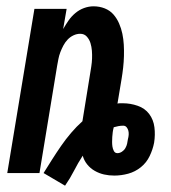

<svg xmlns="http://www.w3.org/2000/svg" viewBox="-20 -548 540 608"><path d="M186 40 118 0Q131 -21 145 -43Q159 -65 173.5 -86Q188 -107 205 -127Q222 -147 241 -164L265 -312Q267 -324 269 -337Q271 -350 271.5 -362.5Q272 -375 271 -387.5Q270 -400 266.5 -411.5Q263 -423 255 -432Q247 -441 234 -441Q223 -441 212.5 -436Q202 -431 194 -422.5Q186 -414 180.5 -403.5Q175 -393 171 -382.5Q167 -372 165 -361.5Q163 -351 161 -340L105 0H3L89 -520H191L180 -456Q188 -470 197 -483Q206 -496 218.5 -506.5Q231 -517 246 -522.5Q261 -528 276 -528Q295 -528 311.5 -521.5Q328 -515 339 -502.5Q350 -490 357 -474Q364 -458 367.5 -441Q371 -424 372 -406.5Q373 -389 372.5 -370.5Q372 -352 370 -334Q368 -316 365 -298L352 -220Q356 -221 360.5 -221Q365 -221 369 -221Q393 -221 416 -213Q439 -205 452.5 -187Q466 -169 469 -145Q472 -121 468 -96Q464 -75 454 -54Q444 -33 426 -18.5Q408 -4 386 2Q364 8 342 8Q325 8 309.5 4.5Q294 1 280 -7Q266 -15 256 -27.5Q246 -40 242 -55Q227 -32 214.5 -7.5Q202 17 186 40ZM352 -63Q359 -63 366 -67.5Q373 -72 377 -79Q381 -86 382.5 -93Q384 -100 385 -107Q387 -114 387.5 -121Q388 -128 386.5 -134Q385 -140 381 -145Q377 -150 370 -150Q362 -150 354.5 -148.5Q347 -147 340 -145V-144Q338 -137 337 -129.5Q336 -122 335.5 -114Q335 -106 335 -98.5Q335 -91 336 -84Q337 -77 340.5 -70Q344 -63 352 -63Z"/></svg>

Font: Iosevka Oblique
Style: Bold
Weight: 700
Italic angle: -9°
Monospace: yes
Designer: Belleve Invis
Foundry: Belleve Invis
Version: Version 32.5.0; ttfautohint (v1.8.4)